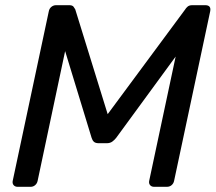

<svg xmlns="http://www.w3.org/2000/svg" viewBox="-20 -720 834 740"><path d="M29 -23 168 -676Q170 -687 178 -693.5Q186 -700 196 -700H247Q259 -700 263.5 -694Q268 -688 270 -684L395 -280L694 -684Q696 -688 702.5 -694Q709 -700 721 -700H771Q795 -700 790 -676L651 -23Q649 -13 641.5 -6.5Q634 0 623 0H574Q564 0 558.5 -6.5Q553 -13 555 -23L657 -502L428 -189Q421 -180 412.5 -174Q404 -168 391 -168H361Q348 -168 342 -173.5Q336 -179 333 -189L231 -523L125 -23Q123 -13 115.5 -6.5Q108 0 98 0H48Q38 0 32.5 -6.5Q27 -13 29 -23Z"/></svg>

Font: SVN-Rubik
Style: Italic
Weight: 400
Italic angle: -12°
Designer: Hubert and Fischer
Foundry: Hubert & Fischer
Version: Version 2.101; ttfautohint (v1.8.3)